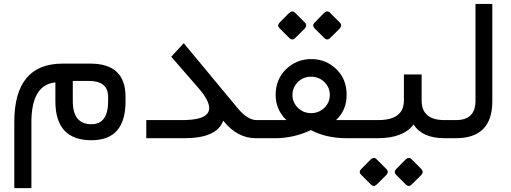

<svg xmlns="http://www.w3.org/2000/svg" viewBox="-20 -704 2601 978"><path d="M432.3 -291.8H351.8H350.8V-290.8V-188.7Q350.8 -71.3 445.6 -71.3Q530.8 -71.3 530.8 -188.7V-210.3Q530.8 -291.8 432.3 -291.8ZM440 -380Q619.5 -380 619.5 -210.8V-188.2Q619.5 10.8 445.6 10.3Q262.1 10.3 262.1 -187.7V-283.1V-284.1H261Q200.5 -277.9 170.3 -227.2Q140 -176.4 140 -81.5V254.4H52.8V-77.9V-81Q52.3 -380 299 -380Z M1291.8 0H1283.6Q1188.2 0 1118.5 -87.7L1116.9 -89.2L1116.4 -87.7Q1083.6 0 919.5 0H725.1V-92.3H912.8Q922.1 -92.3 930.8 -92.8Q1047.7 -96.9 1045.6 -156.4Q1044.6 -174.9 1031.5 -199.2Q1018.5 -223.6 992.8 -253.3L852.3 -414.9L915.9 -484.1L1190.3 -153.3Q1241 -92.3 1287.2 -92.3H1291.8Q1303.6 -92.3 1303.6 -49.7V-44.1Q1303.6 -22.1 1300.5 -11Q1297.4 0 1291.8 0Z M1815.9 0H1746.2Q1642.1 0 1564.1 -41L1563.6 -41.5L1563.1 -41Q1475.4 0 1381.5 0H1286.7Q1259.5 0 1259.5 -44.1V-49.7Q1259.5 -92.3 1286.7 -92.3H1436.4H1439L1436.9 -94.4Q1384.1 -146.7 1384.1 -221Q1384.1 -299.5 1436.9 -351.3Q1490.8 -403.1 1565.6 -403.1Q1640.5 -403.1 1693.8 -351.3Q1745.6 -301 1745.6 -221.5Q1746.2 -145.1 1693.8 -94.4L1691.8 -92.3H1694.4H1815.9Q1827.7 -92.3 1827.7 -49.7V-44.1Q1827.7 0 1815.9 0ZM1469.7 -220.5Q1469.7 -182.1 1497.4 -154.9Q1525.1 -127.7 1564.6 -127.7Q1604.1 -127.7 1632.3 -154.9Q1660 -182.1 1660 -220.5Q1660 -259 1632.3 -286.2Q1604.1 -313.3 1564.6 -313.3Q1525.1 -313.3 1497.4 -286.2Q1469.7 -258.5 1469.7 -220.5ZM1583.1 -589.7 1629.7 -636.9Q1646.7 -653.3 1660.5 -639.5L1710.3 -589.7Q1725.6 -574.4 1709.2 -557.4L1662.1 -510.8Q1646.7 -495.4 1631.3 -510.8L1581.5 -560.5Q1568.7 -574.9 1583.1 -589.7ZM1405.1 -589.7 1451.8 -636.9Q1468.7 -653.3 1482.6 -639.5L1532.3 -589.7Q1547.7 -574.4 1531.3 -557.4L1484.1 -510.8Q1468.7 -495.4 1453.3 -510.8L1403.6 -560.5Q1389.7 -574.4 1405.1 -589.7Z M1998.5 156.4 2045.1 109.2Q2062.1 92.8 2075.9 106.7L2125.6 156.4Q2141 171.8 2124.6 188.7L2077.4 235.4Q2062.1 250.8 2046.7 235.4L1996.9 185.6Q1984.1 171.3 1998.5 156.4ZM1820.5 156.4 1867.2 109.2Q1884.1 92.8 1897.9 106.7L1947.7 156.4Q1963.1 171.8 1946.7 188.7L1899.5 235.4Q1884.1 250.8 1868.7 235.4L1819 185.6Q1805.1 171.8 1820.5 156.4ZM2255.4 0H2244.6Q2131.3 0 2086.7 -69.7Q2033.8 0 1903.6 0H1810.8Q1783.6 0 1783.6 -44.1V-49.7Q1783.6 -71.3 1790.5 -81.8Q1797.4 -92.3 1810.8 -92.3H1906.2Q2037.4 -92.3 2037.4 -192.3V-324.6H2127.7V-192.3Q2127.7 -92.3 2244.1 -92.3H2255.4Q2267.2 -92.3 2267.2 -49.7V-44.1Q2267.2 0 2255.4 0Z M2250.3 0Q2223.1 0 2223.1 -44.1V-49.7Q2223.1 -71.3 2229.7 -82.1Q2236.9 -92.3 2250.3 -92.3H2302.6Q2402.1 -92.3 2402.1 -190.3V-684.1H2487.7V-188.2Q2487.7 0 2302.1 0Z"/></svg>

Font: Fira Code
Style: Regular
Weight: 400
Designer: Carrois Corporate, Edenspiekermann AG, Nikita Prokopov
Foundry: Carrois Corporate, Edenspiekermann AG, Nikita Prokopov
Version: Version 5.002